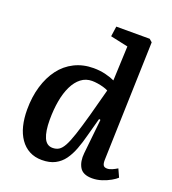

<svg xmlns="http://www.w3.org/2000/svg" viewBox="-141 -873 892 994"><g transform="rotate(20 305.0 -376.5)"><path d="M509 -102Q508 -80 513.5 -70Q519 -60 535 -60Q548 -60 562.5 -66.5Q577 -73 590 -81L610 -37Q600 -27 579 -15Q558 -3 532 5.5Q506 14 479 14Q428 14 410 -17Q392 -48 397 -95L417 -285L409 -287L382 -188Q371 -145 357 -108Q343 -71 323.5 -44Q304 -17 274.5 -1.5Q245 14 202 14Q163 14 133 -2Q103 -18 82.5 -47.5Q62 -77 52 -117Q42 -157 42 -206Q42 -276 59.5 -334.5Q77 -393 109 -435.5Q141 -478 188 -501.5Q235 -525 293 -525Q329 -525 360.5 -517Q392 -509 410 -500L418 -690L321 -711L329 -767H513L529 -753ZM233 -64Q253 -64 267.5 -73Q282 -82 295 -105.5Q308 -129 323 -174Q338 -219 358 -291L398 -440Q387 -446 371 -450.5Q355 -455 338.5 -457.5Q322 -460 308 -460Q274 -460 248 -440Q222 -420 204.5 -384Q187 -348 178.5 -300Q170 -252 170 -196Q170 -133 185 -98.5Q200 -64 233 -64Z"/></g></svg>

Font: Literata 18pt SemiBold
Style: Italic
Weight: 600
Italic angle: -2°
Designer: Latin by Veronika Burian and Jose Scaglione. Greek by Irene Vlachou. Cyrillic by Vera Evstafieva
Foundry: TypeTogether
Version: Version 3.103;gftools[0.9.29]